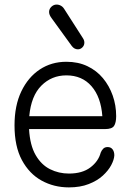

<svg xmlns="http://www.w3.org/2000/svg" viewBox="-20 -798 567 833"><path d="M279 15Q214 15 160.5 -14.5Q107 -44 75 -103.5Q43 -163 43 -254Q43 -340 72.5 -401.5Q102 -463 152.5 -496.5Q203 -530 268 -530Q319 -530 359 -511Q399 -492 426.5 -459Q454 -426 469 -383.5Q484 -341 484 -294Q484 -266 475 -252Q466 -238 436 -238H106Q110 -168 134.5 -125.5Q159 -83 197 -64Q235 -45 279 -45Q337 -45 372 -71.5Q407 -98 417 -136Q421 -146 428 -153Q435 -160 447 -160Q461 -160 468.5 -150Q476 -140 476 -124Q475 -105 462.5 -81.5Q450 -58 426 -36Q402 -14 365 0.5Q328 15 279 15ZM107 -294H424Q418 -377 377 -424Q336 -471 268 -471Q204 -471 159.5 -426.5Q115 -382 107 -294ZM318 -584Q302 -584 291 -599L204 -719Q198 -727 195.5 -733.5Q193 -740 193 -746Q193 -757 200 -765.5Q207 -774 217 -777Q228 -780 239.5 -775.5Q251 -771 258 -760L340 -632Q346 -623 346 -613Q346 -601 337.5 -592.5Q329 -584 318 -584Z"/></svg>

Font: National Park Light
Style: Regular
Weight: 300
Designer: Andrea Herstowski, Ben Hoepner
Version: Version 1.009